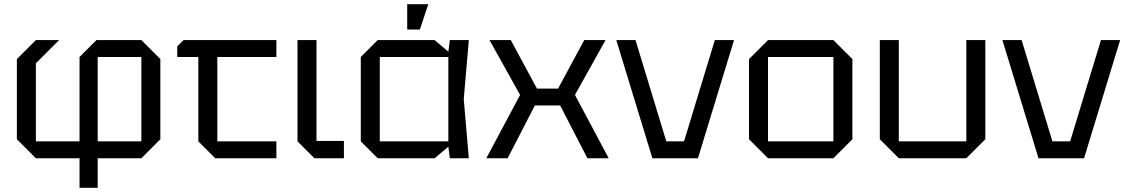

<svg xmlns="http://www.w3.org/2000/svg" viewBox="-20 -750 5340 910"><path d="M443 -80H650V-480H443ZM150 0 60 -90V-470L150 -560H260L150 -450V-80H357V-480L437 -560H650L740 -470V-90L650 0H443V140H357V0Z M920 -80V-480H820V-530L850 -560H1290V-480H1010V-80H1290V0H1000Z M1390 -560H1480V-82H1610V0H1470L1390 -80Z M1770 0 1690 -80V-480L1770 -560H2040L2105 -505L2112 -560H2202L2178 -280L2202 0H2112L2105 -55L2040 0ZM1780 -80H2105V-480H1780ZM1910 -610V-730H2010L1970 -610Z M2285 0 2445 -300 2300 -560H2401L2525 -330H2625L2749 -560H2850L2705 -300L2865 0H2764L2635 -250H2515L2386 0Z M3072 0 2901 -560H2992L3138 -80H3222L3368 -560H3459L3288 0Z M3530 -90V-470L3620 -560H3930L4020 -470V-90L3930 0H3620ZM3620 -80H3930V-480H3620Z M4650 -560V-90L4560 0H4240L4150 -90V-560H4240V-80H4560V-560Z M4902 0 4731 -560H4822L4968 -80H5052L5198 -560H5289L5118 0Z"/></svg>

Font: Tektur
Style: Regular
Weight: 400
Designer: Adam Jagosz
Foundry: Adam Jagosz
Version: Version 1.005;gftools[0.9.30]